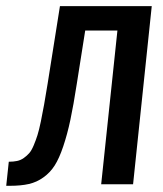

<svg xmlns="http://www.w3.org/2000/svg" viewBox="-28 -598 530 623"><path d="M-7.8 4.9 0.5 -73.2Q15.6 -73.2 27.3 -75.7Q39.1 -78.1 49.3 -85.4Q59.6 -92.8 66.9 -101.1Q74.2 -109.4 81.3 -126.2Q88.4 -143.1 93.5 -159.2Q98.6 -175.3 104.5 -203.6Q110.4 -231.9 115 -258.1Q119.6 -284.2 126.5 -326.2L166.5 -578.1H464.4L403.8 0H300.3L353 -499H248.5L221.2 -326.2Q210.4 -256.3 200.4 -209.2Q190.4 -162.1 177.2 -123Q164.1 -84 149.4 -61Q134.8 -38.1 113 -22.5Q91.3 -6.8 65.7 -1Q40 4.9 3.9 4.9Z"/></svg>

Font: Oswald
Style: Regular
Weight: 400
Designer: Vernon Adams
Foundry: Vernon Adams
Version: 3.0; ttfautohint (v0.94.23-7a4d-dirty) -l 8 -r 50 -G 200 -x 